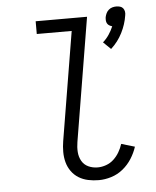

<svg xmlns="http://www.w3.org/2000/svg" viewBox="-54 -816 709 871"><g transform="rotate(-5 300.0 -381.0)"><path d="M468 -580 434 -613Q450 -627 462 -645Q474 -663 482 -682Q475 -684 469 -687.5Q463 -691 459.5 -697Q456 -703 455.5 -710.5Q455 -718 456 -726Q458 -735 462 -743.5Q466 -752 473.5 -758.5Q481 -765 490 -767.5Q499 -770 508 -770Q517 -770 525.5 -767.5Q534 -765 539 -758.5Q544 -752 545.5 -743.5Q547 -735 545 -726Q539 -686 519.5 -647.5Q500 -609 468 -580ZM361 8Q336 8 312.5 3Q289 -2 269.5 -14Q250 -26 236.5 -45Q223 -64 217 -86.5Q211 -109 211 -133.5Q211 -158 215 -182L297 -677H138V-735H372L279 -173Q275 -150 276.5 -127.5Q278 -105 288.5 -86.5Q299 -68 318.5 -59Q338 -50 361 -50Q380 -50 399.5 -57Q419 -64 434 -78Q449 -92 459.5 -110Q470 -128 476 -147L537 -129Q528 -101 511.5 -75Q495 -49 471 -29.5Q447 -10 418 -1Q389 8 361 8Z"/></g></svg>

Font: Iosevka Curly Light Extended
Style: Italic
Weight: 300
Width: 7
Italic angle: -9°
Monospace: yes
Designer: Belleve Invis
Foundry: Belleve Invis
Version: Version 11.1.0; ttfautohint (v1.8.3)